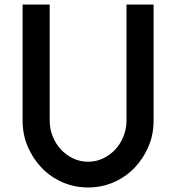

<svg xmlns="http://www.w3.org/2000/svg" viewBox="-20 -820 780 850"><path d="M660 -286Q660 -224 637 -170.5Q614 -117 575 -76.5Q536 -36 483 -13Q430 10 370 10Q310 10 257 -13Q204 -36 165 -76.5Q126 -117 103 -170.5Q80 -224 80 -286V-800H200V-286Q200 -250 213 -217Q226 -184 249 -159Q272 -134 303 -119Q334 -104 370 -104Q406 -104 437 -119Q468 -134 491 -159Q514 -184 527 -217Q540 -250 540 -286V-800H660Z"/></svg>

Font: Gauge Heavy
Style: Heavy
Weight: 900
Designer: Daniel Pimley
Foundry: Daniel Pimley
Version: Version 2.0